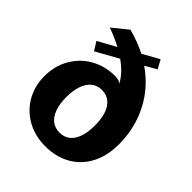

<svg xmlns="http://www.w3.org/2000/svg" viewBox="-206 -863 1001 1001"><g transform="rotate(45 294.5 -363.0)"><path d="M293.2 10Q217.4 10 157.8 -23.2Q98.1 -56.5 64.7 -114.8Q31.2 -173 31.2 -246Q31.2 -321 65.4 -380.5Q99.5 -440 159 -473.5Q218.5 -507 292.2 -507Q307.2 -507 318.1 -503.6Q329 -500.1 335.8 -494Q320.1 -521.5 298.8 -544.4Q277.5 -567.2 246.5 -589.2L122.8 -520L93.2 -567.5L193.2 -622.2Q148.9 -646 93.2 -665.8L177.2 -734Q249.5 -714.9 306 -685.5L397.5 -736.5L424 -688L360.8 -652Q456.8 -585.5 507.2 -486.1Q557.8 -386.8 557.8 -268.5Q557.8 -184.4 525.1 -121.5Q492.4 -58.6 432.4 -24.3Q372.4 10 293.2 10ZM399.8 -249.5Q399.8 -299.6 387.6 -334.8Q375.4 -370 351.8 -388.5Q328.2 -407 294.8 -407Q261.8 -407 238.1 -388.5Q214.5 -370 201.9 -334.6Q189.2 -299.2 189.2 -249.5Q189.2 -199.8 201.9 -164.6Q214.5 -129.5 238.2 -111.2Q261.9 -93 295 -93Q328.6 -93 352.1 -111.4Q375.5 -129.8 387.6 -164.7Q399.8 -199.6 399.8 -249.5Z"/></g></svg>

Font: Public Sans VF
Style: Regular
Weight: 400
Designer: Pablo Impallari, Rodrigo Fuenzalida (Modified by Dan O. Williams and USWDS)
Version: Version 1.003